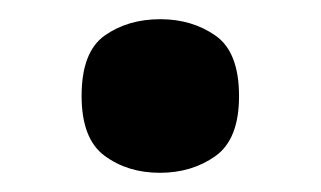

<svg xmlns="http://www.w3.org/2000/svg" viewBox="-20 -455 334 200"><path d="M146.5 -275Q113 -275 89 -292.7Q65 -310.3 65 -355.1Q65 -401 89.1 -418Q113.2 -435 147 -435Q180 -435 204.5 -417.9Q229 -400.8 229 -354.8Q229 -310 204.5 -292.5Q180 -275 146.5 -275Z"/></svg>

Font: Noto Serif NP Hmong
Style: Regular
Weight: 400
Designer: Dalton Maag Ltd
Foundry: Dalton Maag Ltd
Version: Version 1.001